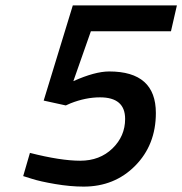

<svg xmlns="http://www.w3.org/2000/svg" viewBox="-20 -681 676 712"><path d="M385 -416Q558 -416 558 -262Q558 -144 481.5 -66.5Q405 11 290 11Q241 11 185 1.5Q129 -8 98 -18L66 -28L91 -114Q205 -85 277.5 -85Q350 -85 397 -130.5Q444 -176 444 -240Q444 -320 351 -320Q298 -320 242 -298L224 -290L142 -308L250 -661H636L614 -565H317L252 -380Q332 -416 385 -416Z"/></svg>

Font: Titillium Web SemiBold
Style: Italic
Weight: 600
Italic angle: -13°
Version: Version 1.002;PS 57.000;hotconv 1.0.70;makeotf.lib2.5.55311